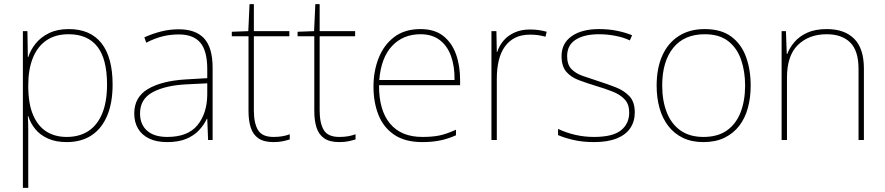

<svg xmlns="http://www.w3.org/2000/svg" viewBox="-20 -679 4293 931"><path d="M313 -538Q418 -538 472 -469.5Q526 -401 526 -269Q526 -180 499.5 -117.5Q473 -55 423.5 -22.5Q374 10 303 10Q251 10 213 -7Q175 -24 151.5 -52.5Q128 -81 117 -116H115Q117 -82 117 -49.5Q117 -17 117 15V232H91V-528H113L115 -402H117Q128 -437 153 -468Q178 -499 218 -518.5Q258 -538 313 -538ZM313 -513Q249 -513 205.5 -483.5Q162 -454 139.5 -398.5Q117 -343 117 -265V-262Q117 -177 140 -122.5Q163 -68 204.5 -41.5Q246 -15 303 -15Q365 -15 408.5 -43.5Q452 -72 475.5 -128.5Q499 -185 499 -269Q499 -393 452 -453Q405 -513 313 -513Z M847 -537Q929 -537 970 -492.5Q1011 -448 1011 -350V0H989L985 -103H983Q969 -73 944.5 -47Q920 -21 882.5 -5.5Q845 10 791 10Q738 10 702.5 -7.5Q667 -25 649 -56Q631 -87 631 -129Q631 -208 697.5 -247.5Q764 -287 882 -294L985 -300V-343Q985 -433 951 -472.5Q917 -512 847 -512Q807 -512 769.5 -503Q732 -494 689 -472L680 -498Q720 -516 761.5 -526.5Q803 -537 847 -537ZM884 -270Q782 -265 720.5 -232Q659 -199 659 -129Q659 -76 693 -45.5Q727 -15 791 -15Q891 -15 937.5 -72Q984 -129 985 -220V-275Z M1306 -15Q1331 -15 1350 -18.5Q1369 -22 1385 -28V-3Q1369 2 1350.5 6Q1332 10 1306 10Q1260 10 1233.5 -8Q1207 -26 1196 -60Q1185 -94 1185 -140V-503H1104V-525L1184 -528L1190 -659H1211V-528H1383V-503H1211V-143Q1211 -82 1231 -48.5Q1251 -15 1306 -15Z M1625 -15Q1650 -15 1669 -18.5Q1688 -22 1704 -28V-3Q1688 2 1669.5 6Q1651 10 1625 10Q1579 10 1552.5 -8Q1526 -26 1515 -60Q1504 -94 1504 -140V-503H1423V-525L1503 -528L1509 -659H1530V-528H1702V-503H1530V-143Q1530 -82 1550 -48.5Q1570 -15 1625 -15Z M2019 -538Q2087 -538 2129 -505Q2171 -472 2191 -416.5Q2211 -361 2211 -291V-266H1818Q1817 -145 1871 -80Q1925 -15 2028 -15Q2076 -15 2110.5 -22Q2145 -29 2191 -50V-23Q2153 -6 2114.5 2Q2076 10 2028 10Q1945 10 1892.5 -25Q1840 -60 1815.5 -121Q1791 -182 1791 -259Q1791 -334 1816 -397.5Q1841 -461 1891.5 -499.5Q1942 -538 2019 -538ZM2019 -513Q1935 -513 1881.5 -456.5Q1828 -400 1819 -291H2184Q2185 -357 2167 -407Q2149 -457 2112 -485Q2075 -513 2019 -513Z M2550 -536Q2574 -536 2593.5 -533Q2613 -530 2631 -525L2625 -501Q2606 -506 2589.5 -508.5Q2573 -511 2550 -511Q2508 -511 2478 -496Q2448 -481 2428 -453Q2408 -425 2398.5 -385.5Q2389 -346 2389 -297V0H2363V-528H2387L2389 -427H2391Q2401 -458 2422 -482.5Q2443 -507 2475.5 -521.5Q2508 -536 2550 -536Z M3058 -134Q3058 -90 3036 -57.5Q3014 -25 2970 -7.5Q2926 10 2860 10Q2805 10 2760 -0.5Q2715 -11 2686 -24V-54Q2726 -35 2770 -25Q2814 -15 2860 -15Q2951 -15 2991 -47Q3031 -79 3031 -134Q3031 -173 3009.5 -196.5Q2988 -220 2951.5 -234.5Q2915 -249 2871 -262Q2825 -276 2786.5 -290.5Q2748 -305 2725.5 -331.5Q2703 -358 2703 -407Q2703 -469 2752 -503.5Q2801 -538 2885 -538Q2932 -538 2973 -529.5Q3014 -521 3045 -508L3034 -483Q3006 -497 2965.5 -505Q2925 -513 2885 -513Q2813 -513 2771.5 -486.5Q2730 -460 2730 -407Q2730 -366 2750.5 -344.5Q2771 -323 2805.5 -311Q2840 -299 2880 -286Q2924 -272 2965 -256Q3006 -240 3032 -212.5Q3058 -185 3058 -134Z M3620 -264Q3620 -206 3606.5 -156Q3593 -106 3564.5 -69Q3536 -32 3493 -11Q3450 10 3391 10Q3334 10 3291.5 -10.5Q3249 -31 3220.5 -68Q3192 -105 3178 -155Q3164 -205 3164 -264Q3164 -348 3191.5 -409.5Q3219 -471 3271.5 -504.5Q3324 -538 3397 -538Q3477 -538 3526 -501.5Q3575 -465 3597.5 -403Q3620 -341 3620 -264ZM3191 -264Q3191 -191 3213 -134.5Q3235 -78 3279.5 -46.5Q3324 -15 3391 -15Q3461 -15 3505.5 -47Q3550 -79 3571.5 -135.5Q3593 -192 3593 -264Q3593 -333 3573.5 -389.5Q3554 -446 3511 -479.5Q3468 -513 3397 -513Q3298 -513 3244.5 -447Q3191 -381 3191 -264Z M3989 -538Q4075 -538 4122 -491Q4169 -444 4169 -346V0H4143V-345Q4143 -433 4102.5 -473Q4062 -513 3989 -513Q3903 -513 3849.5 -461.5Q3796 -410 3796 -302V0H3770V-528H3791L3795 -417H3797Q3809 -448 3832.5 -475.5Q3856 -503 3894.5 -520.5Q3933 -538 3989 -538Z"/></svg>

Font: Noto Sans Hebrew Thin Thin
Style: Regular
Weight: 250
Version: Version 3.001